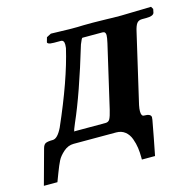

<svg xmlns="http://www.w3.org/2000/svg" viewBox="-87 -525 759 742"><g transform="rotate(-15 292.5 -153.5)"><path d="M169.9 -54.2Q168.9 -46.4 166 -45.9H293Q305.2 -45.9 310.5 -55.9Q315.9 -65.9 321.8 -90.8L379.9 -341.8Q384.8 -363.8 384.8 -373Q384.8 -387.2 372.1 -387.2H292Q289.1 -387.2 279.8 -363.8Q224.6 -179.7 179.2 -77.1Q169.9 -55.2 169.9 -54.2ZM152.8 0Q130.9 0 112.5 16.1Q94.2 32.2 86.2 48.1Q78.1 64 67.1 93Q56.2 122.1 54.2 127H0L38.1 -12.2Q42 -27.3 50.5 -31.2Q59.1 -35.2 79.1 -35.2Q98.1 -35.2 117.2 -74.2Q192.4 -245.1 220.2 -365.2Q220.2 -367.2 220.7 -371.6Q221.2 -376 221.2 -378.9Q221.2 -397 208 -397H181.2Q173.3 -397 167.2 -397.9Q161.1 -398.9 158 -400.9Q154.8 -402.8 154.8 -405.8L160.2 -424.8L178.2 -434.1Q236.3 -432.1 252 -432.1H284.2Q301.3 -433.1 345.2 -433.1Q356.4 -433.1 376.2 -432.6Q396 -432.1 403.8 -432.1Q421.9 -431.2 459 -431.2L579.1 -434.1L585 -423.8L582 -409.2Q578.1 -397 549.8 -397H533.2Q519 -397 512 -387.5Q504.9 -377.9 500 -355L436 -79.1Q433.1 -64 433.1 -55.2Q433.1 -35.2 443.8 -35.2Q471.7 -35.2 472.2 -21Q472.2 -20 471.7 -16.6Q471.2 -13.2 471.2 -11.2Q467.3 10.7 458.3 57.9Q449.2 105 444.8 127H392.1V117.2Q392.1 98.1 389.6 80.1Q387.2 62 380.1 42.5Q373 22.9 358.6 11.5Q344.2 0 323.2 0Z"/></g></svg>

Font: Linux Libertine
Style: Semibold Italic
Weight: 600
Italic angle: -11.5°
Designer: Philipp H. Poll
Foundry: Philipp H. Poll
Version: Version 5.1.2 ; ttfautohint (v0.9)